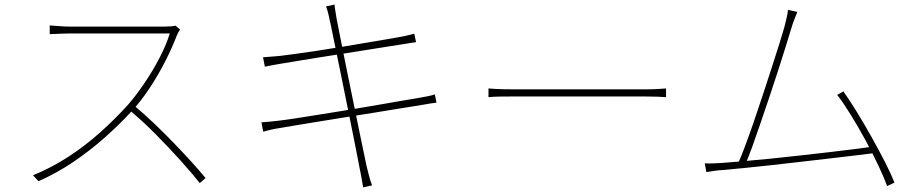

<svg xmlns="http://www.w3.org/2000/svg" viewBox="-20 -789 4010 838"><path d="M766 -660Q763 -656 758.5 -648Q754 -640 752 -635Q733 -584 702 -523Q671 -462 633 -404.5Q595 -347 555 -304Q500 -244 436 -187.5Q372 -131 300.5 -82.5Q229 -34 148 2L124 -24Q205 -57 278 -104.5Q351 -152 416.5 -210.5Q482 -269 538 -331Q573 -371 610 -425.5Q647 -480 677 -538Q707 -596 721 -643Q714 -643 680.5 -643Q647 -643 599.5 -643Q552 -643 499.5 -643Q447 -643 399.5 -643Q352 -643 320 -643Q288 -643 281 -643Q266 -643 246.5 -642Q227 -641 212 -640.5Q197 -640 197 -640V-678Q197 -678 211.5 -677Q226 -676 245.5 -674.5Q265 -673 281 -673Q288 -673 318.5 -673Q349 -673 394 -673Q439 -673 488.5 -673Q538 -673 583.5 -673Q629 -673 660.5 -673Q692 -673 700 -673Q716 -673 727 -674Q738 -675 746 -677ZM568 -326Q611 -290 654 -249Q697 -208 738 -165.5Q779 -123 814.5 -84Q850 -45 877 -12L852 10Q817 -34 766.5 -90Q716 -146 659.5 -203Q603 -260 548 -306Z M1419 -700Q1416 -717 1412 -732.5Q1408 -748 1403 -761L1440 -769Q1441 -756 1444 -739.5Q1447 -723 1449 -708Q1450 -703 1457 -667.5Q1464 -632 1475 -576Q1486 -520 1499.5 -454.5Q1513 -389 1526.5 -323Q1540 -257 1551.5 -200.5Q1563 -144 1571 -107Q1579 -70 1580 -64Q1585 -43 1591 -20.5Q1597 2 1604 20L1565 29Q1561 6 1557.5 -15Q1554 -36 1549 -58Q1548 -65 1540.5 -102.5Q1533 -140 1522 -196Q1511 -252 1497.5 -318Q1484 -384 1471 -449Q1458 -514 1446.5 -569Q1435 -624 1428 -659.5Q1421 -695 1419 -700ZM1128 -539Q1142 -540 1160 -541.5Q1178 -543 1202 -545Q1226 -548 1267.5 -553.5Q1309 -559 1361 -567Q1413 -575 1468.5 -584Q1524 -593 1576 -602Q1628 -611 1670.5 -618Q1713 -625 1738 -630Q1758 -634 1769.5 -637Q1781 -640 1788 -642L1796 -605Q1790 -604 1776 -602Q1762 -600 1745 -597Q1720 -593 1677.5 -586.5Q1635 -580 1583 -571.5Q1531 -563 1475.5 -554.5Q1420 -546 1367.5 -537.5Q1315 -529 1273 -522Q1231 -515 1206 -511Q1188 -508 1171.5 -505Q1155 -502 1136 -498ZM1121 -255Q1137 -256 1157.5 -258Q1178 -260 1194 -262Q1221 -265 1267 -272Q1313 -279 1371.5 -288.5Q1430 -298 1492.5 -308Q1555 -318 1614.5 -328.5Q1674 -339 1723.5 -347.5Q1773 -356 1804 -361Q1833 -366 1849.5 -369.5Q1866 -373 1878 -377L1885 -341Q1874 -340 1856 -337Q1838 -334 1810 -329Q1775 -324 1724.5 -315.5Q1674 -307 1615 -297.5Q1556 -288 1495 -278.5Q1434 -269 1378 -259.5Q1322 -250 1277 -243Q1232 -236 1206 -231Q1180 -227 1162.5 -223Q1145 -219 1129 -214Z M2112 -403Q2124 -402 2140 -401Q2156 -400 2178 -399.5Q2200 -399 2230 -399Q2236 -399 2266.5 -399Q2297 -399 2343 -399Q2389 -399 2443.5 -399Q2498 -399 2553.5 -399Q2609 -399 2658 -399Q2707 -399 2741.5 -399Q2776 -399 2789 -399Q2829 -399 2851.5 -400.5Q2874 -402 2887 -403V-365Q2874 -366 2849.5 -367Q2825 -368 2790 -368Q2777 -368 2742 -368Q2707 -368 2658.5 -368Q2610 -368 2554.5 -368Q2499 -368 2444.5 -368Q2390 -368 2344 -368Q2298 -368 2267.5 -368Q2237 -368 2230 -368Q2190 -368 2160.5 -367.5Q2131 -367 2112 -365Z M3460 -737Q3455 -723 3448.5 -708Q3442 -693 3433 -663Q3426 -640 3412 -594.5Q3398 -549 3379.5 -491.5Q3361 -434 3340 -371.5Q3319 -309 3299 -250.5Q3279 -192 3262.5 -146.5Q3246 -101 3235 -76L3201 -75Q3213 -101 3230.5 -147.5Q3248 -194 3268.5 -253Q3289 -312 3309.5 -375Q3330 -438 3349 -496Q3368 -554 3382 -599.5Q3396 -645 3403 -669Q3411 -701 3414.5 -716Q3418 -731 3419 -746ZM3661 -390Q3687 -354 3719.5 -301Q3752 -248 3784.5 -190Q3817 -132 3843.5 -80Q3870 -28 3884 8L3852 23Q3839 -13 3814 -66Q3789 -119 3757.5 -177Q3726 -235 3693.5 -287.5Q3661 -340 3634 -375ZM3133 -78Q3170 -81 3224.5 -85.5Q3279 -90 3343 -96.5Q3407 -103 3473 -110.5Q3539 -118 3600.5 -125Q3662 -132 3711.5 -138.5Q3761 -145 3790 -149L3805 -122Q3773 -118 3721 -111.5Q3669 -105 3606.5 -98Q3544 -91 3477 -83Q3410 -75 3345.5 -68Q3281 -61 3226.5 -55.5Q3172 -50 3135 -47Q3116 -46 3099.5 -43.5Q3083 -41 3063 -38L3056 -76Q3076 -75 3095 -76Q3114 -77 3133 -78Z"/></svg>

Font: Noto Sans KR Thin
Style: Regular
Weight: 100
Designer: Ryoko NISHIZUKA 西塚涼子 (kana, bopomofo & ideographs); Paul D. Hunt (Latin, Greek & Cyrillic); Sandoll Communications 산돌커뮤니
Foundry: Adobe
Version: Version 2.004-H2;hotconv 1.0.118;makeotfexe 2.5.65603